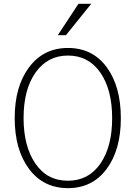

<svg xmlns="http://www.w3.org/2000/svg" viewBox="-20 -976 716 1014"><path d="M57.6 -352.5Q57.6 -519.5 133.8 -621.1Q210 -722.7 338.9 -722.7Q468.8 -722.7 543.5 -621.1Q618.2 -519.5 618.2 -351.6Q618.2 -184.6 543 -83.5Q467.8 17.6 338.9 17.6Q209 17.6 133.3 -84Q57.6 -185.5 57.6 -352.5ZM104.5 -352.5Q104.5 -204.1 166.5 -112.8Q228.5 -21.5 338.9 -21.5Q447.3 -21.5 509.8 -111.3Q572.3 -201.2 572.3 -351.6Q572.3 -502.9 509.8 -592.8Q447.3 -682.6 338.9 -682.6Q231.4 -682.6 168 -593.3Q104.5 -503.9 104.5 -352.5ZM285.2 -790 394.5 -956.1H461.9L328.1 -790Z"/></svg>

Font: Gothic A1 ExtraLight
Style: Regular
Weight: 275
Designer: HanYang I&C Co.,Ltd.
Foundry: HanYang I&C Co.,Ltd.
Version: Version 2.50